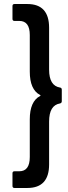

<svg xmlns="http://www.w3.org/2000/svg" viewBox="-20 -804 338 954"><path d="M116 130H52Q42 130 42 120V57Q42 47 52 47H76Q128 47 128 -24V-211Q128 -300 179 -327Q184 -330 179 -332Q128 -359 128 -448V-630Q128 -700 76 -700H52Q42 -700 42 -710V-774Q42 -784 52 -784H116Q224 -784 224 -666V-458Q224 -378 278 -369Q287 -368 287 -358V-301Q287 -292 278 -290Q224 -281 224 -200V13Q224 130 116 130Z"/></svg>

Font: Barlow Condensed Medium
Style: Regular
Weight: 500
Width: 3
Designer: Jeremy Tribby
Foundry: Tribby Type
Version: Version 1.422;hotconv 1.0.109;makeotfexe 2.5.65596